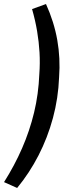

<svg xmlns="http://www.w3.org/2000/svg" viewBox="-50 -739 405 952"><path d="M35 193 -30 164Q22 82 59.5 -4Q97 -90 119 -181Q141 -272 145 -372Q149 -426 146 -478.5Q143 -531 134 -584.5Q125 -638 109 -694L178 -719Q218 -631 234 -540.5Q250 -450 243 -356Q239 -252 212.5 -154Q186 -56 141 31.5Q96 119 35 193Z"/></svg>

Font: Nunito Sans 10pt Medium
Style: Italic
Weight: 500
Italic angle: -9°
Designer: Vernon Adams
Foundry: Vernon Adams
Version: Version 3.101;gftools[0.9.27]